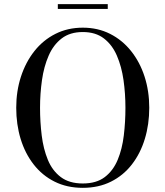

<svg xmlns="http://www.w3.org/2000/svg" viewBox="-20 -893 795 923"><path d="M378 10Q302 10 242.5 -19.8Q183 -49.5 141.8 -102.5Q100.5 -155.5 79.2 -225.2Q58 -295 58 -375Q58 -455 80.8 -524.8Q103.5 -594.5 145.5 -647.5Q187.5 -700.5 246.5 -730.2Q305.5 -760 378 -760Q450.5 -760 509.2 -730.2Q568 -700.5 610.2 -647.5Q652.5 -594.5 675 -524.8Q697.5 -455 697.5 -375Q697.5 -295 676.2 -225.2Q655 -155.5 614 -102.5Q573 -49.5 513.5 -19.8Q454 10 378 10ZM378 -11Q443.5 -11 483.8 -41.8Q524 -72.5 545.8 -124.8Q567.5 -177 575.2 -242Q583 -307 583 -375Q583 -443 573.8 -508Q564.5 -573 542 -625.2Q519.5 -677.5 479.5 -708.2Q439.5 -739 378 -739Q316.5 -739 276.5 -708.2Q236.5 -677.5 213.8 -625.2Q191 -573 181.8 -508Q172.5 -443 172.5 -375Q172.5 -307 180.5 -242Q188.5 -177 210 -124.8Q231.5 -72.5 272.2 -41.8Q313 -11 378 -11ZM258 -850V-873H498V-850Z"/></svg>

Font: BodoniModa 10 Custom
Style: Regular
Weight: 400
Designer: Owen Earl
Foundry: indestructible type
Version: Version 2.005